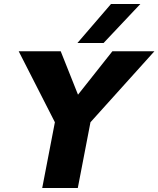

<svg xmlns="http://www.w3.org/2000/svg" viewBox="-20 -935 788 955"><path d="M253 -327 73 -680H282L368 -464L539 -680H748L430 -327L367 0H190ZM532 -915H678L495 -721H365Z"/></svg>

Font: Teachers ExtraBold
Style: Italic
Weight: 800
Designer: Alfredo Marco Pradil & Chank Diesel
Version: Version 0.009